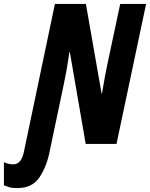

<svg xmlns="http://www.w3.org/2000/svg" viewBox="-134 -734 765 979"><path d="M119 39 191 -303Q197 -330 205 -375Q213 -420 220 -469H222L303 0H460L611 -714H479L414 -409Q401 -348 386 -257H384L304 -714H146L-11 35Q-24 104 -66 104Q-90 104 -114 93V211Q-101 216 -87 220.5Q-73 225 -46 225Q32 225 68.5 168.5Q105 112 119 39Z"/></svg>

Font: Noto Sans UI Condensed ExtraBold
Style: Italic
Weight: 800
Width: 3
Designer: Monotype Design Team
Foundry: Monotype Imaging Inc.
Version: 1.001